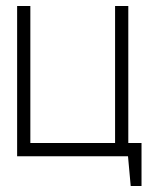

<svg xmlns="http://www.w3.org/2000/svg" viewBox="-20 -520 508 639"><path d="M407 -500H363V-44H81V-500H37V0H406L415 99H451V-44H407Z"/></svg>

Font: Advent Pro Light
Style: Regular
Weight: 300
Version: Version 3.000